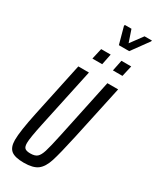

<svg xmlns="http://www.w3.org/2000/svg" viewBox="-264 -1130 983 1207"><g transform="rotate(30 227.5 -526.0)"><path d="M21 -89Q21 -152 52 -298L135 -688H212L120 -258Q96 -146 96 -110Q96 -82 107.5 -72.5Q119 -63 147 -63Q180 -63 196 -77Q212 -91 223.5 -127.5Q235 -164 255 -258L346 -688H424L340 -298Q309 -156 290.5 -98.5Q272 -41 239.5 -16.5Q207 8 140 8Q75 8 48 -14Q21 -36 21 -89ZM187 -775 205 -854H274L258 -775ZM336 -775 352 -854H423L405 -775ZM289 -931 256 -1052 258 -1060H306L336 -972L401 -1060H455L452 -1052L364 -931Z"/></g></svg>

Font: Saira Ultra Condensed Medium
Style: Italic
Weight: 500
Width: 1
Italic angle: -12°
Designer: Hector Gatti with collaboration of the Omnibus-Type team
Foundry: Omnibus-Type
Version: Version 1.001; ttfautohint (v1.8)